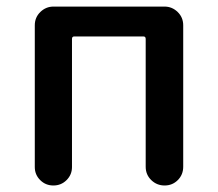

<svg xmlns="http://www.w3.org/2000/svg" viewBox="-20 -570 669 590"><path d="M86.9 -56.6V-492.2Q86.9 -516.6 104 -533.2Q121.1 -549.8 144.5 -549.8H485.4Q508.8 -549.8 525.9 -533.2Q543 -516.6 543 -492.2V-57.6Q543 -33.2 526.4 -16.6Q509.8 0 485.8 0Q461.9 0 444.8 -16.6Q427.7 -33.2 427.7 -57.6V-450.2Q427.7 -458 420.9 -458H208Q201.2 -458 201.2 -450.2V-56.6Q201.2 -33.2 184.6 -16.6Q168 0 144 0Q120.1 0 103.5 -16.6Q86.9 -33.2 86.9 -56.6Z"/></svg>

Font: Gen Jyuu Gothic Medium
Style: Regular
Weight: 500
Designer: [Source Han Sans]
Ryoko NISHIZUKA  (kana & ideographs); Paul D. Hunt (Latin, Greek & Cyrillic); Wenlong ZHANG  (bopomofo
Version: Version 1.002.20150607